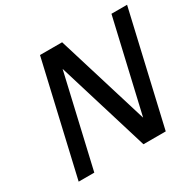

<svg xmlns="http://www.w3.org/2000/svg" viewBox="-155 -898 1100 1075"><g transform="rotate(-30 395.0 -361.0)"><path d="M623 0H479L297.9 -591.8L161.1 0H60.1L227.1 -722.2H370.1L551.8 -129.9L689 -722.2H790Z"/></g></svg>

Font: Perun
Style: Italic
Weight: 400
Italic angle: -12°
Foundry: Stefan Peev, Context Ltd
Version: Version 001.000